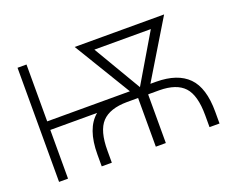

<svg xmlns="http://www.w3.org/2000/svg" viewBox="-93 -704 1058 863"><g transform="rotate(-20 436.5 -273.0)"><path d="M99.1 -545.9V-273.9H494.6L329.6 -545.9H757.3L592.8 -273.9H620.6Q722.2 -273.4 772.9 -222.2Q823.7 -170.9 823.7 -56.6V0H775.9V-56.6Q775.9 -152.8 739 -192.6Q702.1 -232.4 620.6 -232.9H567.9L566.9 -231V0H519V-232.9H465.8Q383.3 -232.4 345.7 -192.4Q308.1 -152.3 308.6 -56.6V0H260.3V-56.6Q260.3 -181.2 322.8 -232.9H99.1V0H56.2V-545.9ZM543.5 -275.9 678.7 -504.4H408.7Z"/></g></svg>

Font: Inter Display Extra Light
Style: Regular
Weight: 200
Designer: Rasmus Andersson
Foundry: rsms
Version: Version 4.000;git-4fc901f